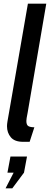

<svg xmlns="http://www.w3.org/2000/svg" viewBox="-20 -770 274 1056"><path d="M107 10Q60.5 10 39.5 -15Q18.5 -40 18.5 -76Q18.5 -87 21.2 -103Q24 -119 31 -159L133.5 -750H234.5L132 -150Q128 -128 126.5 -120.5Q125 -113 125 -105Q125 -82.5 136.2 -76.2Q147.5 -70 169 -70L143 10ZM47.5 266H10.5L55 179.5H21L37.5 91H128.5L112 179.5Z"/></svg>

Font: Cabin Condensed Medium
Style: Italic
Weight: 500
Width: 3
Italic angle: -10°
Designer: Pablo Impallari
Foundry: Pablo Impallari. http://www.impallari.com Igino Marini. http://www.ikern.com
Version: Version 3.001; ttfautohint (v1.8.3)